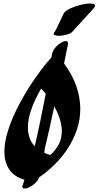

<svg xmlns="http://www.w3.org/2000/svg" viewBox="-20 -1023 564 1100"><path d="M113 29Q114 27 120 7Q58 -12 31.5 -54.5Q5 -97 5 -153Q5 -209 25.5 -273.5Q46 -338 78.5 -402.5Q111 -467 148 -525Q185 -583 219 -627Q253 -671 274 -693L279 -717Q283 -734 297 -750.5Q311 -767 328.5 -777.5Q346 -788 357 -788Q373 -788 369 -767L347 -659Q397 -591 418.5 -525.5Q440 -460 440 -400Q440 -336 420 -278.5Q400 -221 367.5 -171.5Q335 -122 295 -82.5Q255 -43 214 -14Q209 -10 205 -8Q203 -3 201 1Q189 24 163.5 40.5Q138 57 122 57Q108 57 108 46Q108 41 113 29ZM140 -292Q140 -262 149 -234.5Q158 -207 179 -185Q196 -257 212 -335.5Q228 -414 242 -485Q230 -500 216 -516Q204 -496 186 -460Q168 -424 154 -380Q140 -336 140 -292ZM236 -168Q235 -161 234.5 -155.5Q234 -150 234 -147Q250 -140 268 -135Q292 -155 313 -189Q334 -223 334 -273Q334 -302 324 -337Q314 -372 291 -413Q277 -348 263 -284.5Q249 -221 236 -168ZM290 -835Q295 -842 304 -860Q313 -878 322.5 -898.5Q332 -919 339 -933.5Q346 -948 346 -948Q357 -963 384.5 -975.5Q412 -988 443 -995.5Q474 -1003 496 -1003Q524 -1003 524 -991Q524 -985 520 -980Q519 -978 506 -963.5Q493 -949 474.5 -929Q456 -909 438 -889Q420 -869 408 -856Q396 -843 396 -843Q389 -832 363.5 -825Q338 -818 317 -818Q301 -818 292.5 -822Q284 -826 290 -835Z"/></svg>

Font: Ga Maamli
Style: Regular
Weight: 400
Designer: Afotey Clement Nii Odai, Ama Asantewa Diaka, David Abbey-Thompson
Foundry: Sorkin Type Co.
Version: Version 1.000; ttfautohint (v1.8.4.7-5d5b)